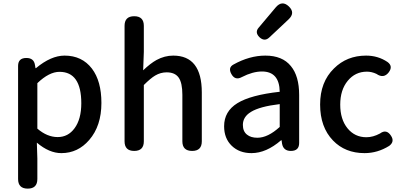

<svg xmlns="http://www.w3.org/2000/svg" viewBox="-20 -893 2383 1136"><path d="M144 223Q87 223 87 166V-163V-503Q87 -550 136 -550Q181 -550 187 -508L190 -490H193Q282 -564 362 -564Q465 -564 524 -487Q580 -413 580 -284Q580 -148 508 -65Q441 13 343 13Q271 13 198 -49L201 45V166Q201 223 144 223ZM321 -82Q383 -82 421 -134Q461 -188 461 -282Q461 -468 332 -468Q271 -468 201 -401V-266V-132Q259 -82 321 -82Z M774 0Q717 0 717 -57V-398V-740Q717 -797 774 -797Q831 -797 831 -740V-586L827 -477Q870 -518 906 -538Q954 -564 1005 -564Q1174 -564 1174 -346V-57Q1174 0 1117 0Q1059 0 1059 -57V-332Q1059 -403 1037 -434Q1015 -465 966 -465Q930 -465 898 -446Q871 -430 831 -390V-57Q831 0 774 0Z M1468 13Q1396 13 1351 -30.5Q1306 -74 1306 -146Q1306 -234 1384.5 -282.5Q1463 -331 1635 -350Q1633 -470 1530 -470Q1475 -470 1411 -437Q1371 -415 1349 -455Q1328 -493 1361 -511Q1456 -564 1550 -564Q1651 -564 1701 -502Q1750 -443 1750 -331V-165V-47Q1750 0 1701 0Q1657 0 1649 -42L1646 -63H1643Q1555 13 1468 13ZM1503 -78Q1565 -78 1635 -142V-209V-277Q1517 -263 1465 -231Q1417 -202 1417 -154Q1417 -115 1442 -96Q1464 -78 1503 -78ZM1515 -673Q1486 -702 1511 -730L1612 -850Q1649 -893 1689 -855Q1729 -817 1687 -778L1636 -730L1573 -671Q1545 -645 1515 -673Z M2137 13Q2022 13 1950 -62Q1874 -141 1874 -274.5Q1874 -408 1956 -488Q2032 -564 2146 -564Q2217 -564 2273 -526Q2307 -501 2280 -465Q2250 -426 2207 -456Q2179 -469 2151 -469Q2082 -469 2037.5 -415Q1993 -361 1993 -274Q1993 -187 2036 -134Q2079 -81 2148 -81Q2187 -81 2228 -103Q2267 -132 2294 -89Q2316 -55 2283 -30Q2214 13 2137 13Z"/></svg>

Font: GenSenRounded JP M
Style: Regular
Weight: 500
Version: Version 1.501;PS 1;hotconv 16.6.51;makeotf.lib2.5.65220